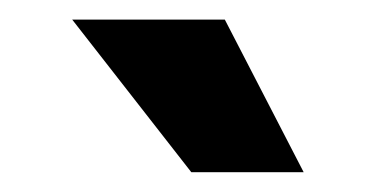

<svg xmlns="http://www.w3.org/2000/svg" viewBox="-20 -770 386 196"><path d="M175.3 -594.2 53.7 -750H209.5L290 -594.2Z"/></svg>

Font: Inter 24pt ExtraBold
Style: Regular
Weight: 800
Designer: Rasmus Andersson
Foundry: rsms
Version: Version 4.001;git-66647c0bb